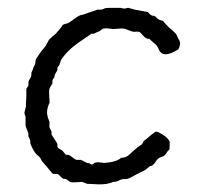

<svg xmlns="http://www.w3.org/2000/svg" viewBox="-20 -464 527 495"><path d="M61 -276.9Q65.9 -286.6 65.9 -289.1L70.8 -299.3Q71.3 -309.6 74.2 -314Q77.1 -318.4 81.1 -324.2Q85 -330.1 90.3 -336.4Q95.7 -342.8 97.7 -345.7Q99.6 -348.6 103 -355.5Q106 -361.8 108.4 -363.8Q110.8 -365.2 113.3 -368.2Q115.7 -371.1 119.6 -373.5Q123.5 -376 130.9 -385.3Q138.2 -394 139.2 -396Q140.1 -397.9 141.6 -399.4Q143.1 -400.9 146.5 -401.9Q149.9 -402.8 153.8 -403.8Q158.7 -405.3 171.9 -415.5Q185.1 -425.8 192.4 -425.8L231 -439H237.3Q243.7 -439 247.6 -441.4Q252 -443.8 262.2 -443.8H291Q300.3 -440.9 304.2 -442.4Q308.1 -443.8 311 -443.8L328.1 -439L359.9 -433.1Q361.8 -433.1 363.8 -430.2Q368.7 -422.9 378.9 -422.9Q388.2 -413.1 393.1 -412.1Q397.9 -411.1 398.9 -410.6Q400.4 -410.2 407.7 -401.4Q415 -393.1 425.3 -384.8Q435.5 -376.5 437 -370.1L439.9 -363.8Q445.8 -356 443.8 -347.7Q441.9 -339.4 439.9 -336.9Q399.9 -311.5 389.6 -336.4Q385.7 -345.7 379.4 -351.1Q373 -356 365.2 -363.8Q356 -363.3 349.1 -372.1Q341.8 -380.9 338.9 -381.8Q335.9 -382.8 331.1 -382.3Q326.2 -381.8 323.2 -382.3Q320.3 -382.8 312.5 -385.7Q304.7 -388.7 300.8 -390.1Q295.9 -391.1 286.1 -390.1Q276.4 -389.2 272 -389.2L253.9 -391.1Q251 -391.1 245.1 -390.1L236.8 -383.8Q235.8 -382.8 233.9 -382.8L221.7 -377H215.8Q213.9 -376 183.6 -355Q153.3 -334 137.2 -309.1Q136.7 -306.6 134.8 -301.8Q132.8 -296.9 132.8 -295.9Q127.9 -291 127.9 -287.6V-283.2L121.1 -271L120.1 -264.2Q115.2 -259.8 115.2 -254.9V-249Q114.3 -247.1 111.3 -242.7Q108.4 -238.3 107.4 -234.4Q106 -230.5 106.9 -217.3Q107.9 -203.6 107.9 -199.2Q98.1 -179.7 103 -163.1Q103 -161.1 105 -156.7Q106.9 -152.3 107.4 -150.4Q107.9 -148.4 107.4 -142.6Q106.9 -137.2 107.9 -134.8L112.8 -125Q112.8 -121.1 112.8 -117.2Q127.9 -94.7 127.9 -92.3V-86.9Q127.9 -82.5 134.3 -79.6Q140.6 -76.7 144 -71.8Q147.9 -66.9 149.9 -64.9H153.8Q158.7 -64.9 165 -59.6Q171.4 -54.2 176.8 -51.8Q182.6 -51.8 189 -51.8L204.6 -43.9Q210.9 -43.9 214.8 -40Q222.2 -40 222.2 -43.9Q226.1 -44.9 231.9 -45.9L249 -43.9Q281.2 -46.4 292 -57.1Q305.2 -57.1 314 -65.9Q322.8 -74.7 334 -83.5Q345.2 -92.3 346.2 -91.8Q347.2 -93.8 348.6 -96.7Q350.1 -99.6 351.1 -101.1Q352.1 -102.1 354.5 -103.5Q356.4 -104.5 365.2 -112.3Q374 -120.1 375 -120.1Q376 -120.1 377.4 -122.1Q378.9 -124 382.8 -124.5Q386.7 -125 400.4 -116.2Q414.1 -107.4 417 -99.1Q418 -98.6 417.5 -91.8Q417 -85 417 -79.1Q410.6 -72.8 407.7 -67.4Q404.3 -61.5 395.5 -59.1Q386.7 -56.2 381.8 -47.9Q377 -39.6 370.1 -36.1H367.2Q365.2 -34.2 362.3 -32.2Q359.4 -30.3 357.4 -27.8Q355 -25.4 341.8 -19.5Q329.1 -13.2 318.8 -7.3Q308.6 -1.5 301.8 -2.4Q294.9 -2.9 287.6 1Q280.8 4.9 272 4.9Q256.8 12.2 231.4 11.2Q206.1 9.8 204.1 9.8L191.9 4.9Q189 4.9 176.3 5.9Q163.6 6.8 160.6 4.9Q157.7 2.9 155.8 1.5Q153.8 0 152.3 -1Q150.9 -2 149.9 -2.4Q148.9 -2.9 146 -2.9Q143.1 -2.9 141.6 -3.9Q140.1 -4.9 136.2 -8.8Q132.8 -12.7 129.9 -14.6Q127 -16.6 122.6 -15.6Q118.2 -15.1 116.2 -16.1Q114.3 -17.1 107.4 -25.9Q100.6 -34.7 94.2 -41.5Q87.9 -47.9 85.9 -52.7Q83.5 -58.6 77.1 -63.5Q70.8 -67.9 64.5 -80.1Q58.1 -92.8 58.1 -95.7V-100.1Q58.1 -103 53.2 -112.8V-120.1L45.9 -139.2V-163.1Q43 -168.9 43 -173.8L46.9 -189.9V-197.3L47.9 -214.8V-234.9L53.2 -243.2V-249Q53.2 -254.9 54.7 -256.8Q56.2 -258.8 57.1 -260.7Q58.1 -262.7 59.1 -264.2Q61 -268.1 61 -272.5Z"/></svg>

Font: AntiqueNobleLightItalic
Style: LightItalic
Weight: 400
Version: Version 001.000